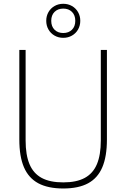

<svg xmlns="http://www.w3.org/2000/svg" viewBox="-20 -1010 682 1038"><path d="M84.5 -255.5V-740H118.5V-250.5Q118.5 -172.5 139.5 -122.5Q160.5 -72.5 205.2 -48.2Q250 -24 322 -24Q393.5 -24 438.2 -48.2Q483 -72.5 504 -122.5Q525 -172.5 525 -250.5V-740H558V-255.5Q558 -164 533.2 -105.8Q508.5 -47.5 456.5 -19.2Q404.5 9 322 9Q239.5 9 187 -19.2Q134.5 -47.5 109.5 -105.8Q84.5 -164 84.5 -255.5ZM230 -897.5Q230 -923.5 242 -944.5Q254 -965.5 275 -977.5Q296 -989.5 322 -989.5Q348 -989.5 369 -977.5Q390 -965.5 402 -944.5Q414 -923.5 414 -897.5Q414 -871.5 402 -850.5Q390 -829.5 369 -817.5Q348 -805.5 322 -805.5Q296 -805.5 275 -817.5Q254 -829.5 242 -850.5Q230 -871.5 230 -897.5ZM387 -897.5Q387 -928 369 -945.8Q351 -963.5 322 -963.5Q293 -963.5 275 -945.8Q257 -928 257 -897.5Q257 -867 275 -849.2Q293 -831.5 322 -831.5Q351 -831.5 369 -849.2Q387 -867 387 -897.5Z"/></svg>

Font: Encode Sans Semi Condensed Thin
Style: Regular
Weight: 250
Width: 4
Designer: Multiple Designers
Foundry: Impallari Type
Version: Version 2.000